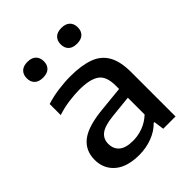

<svg xmlns="http://www.w3.org/2000/svg" viewBox="-216 -896 1032 1032"><g transform="rotate(-45 300.0 -380.0)"><path d="M241 9Q149 9 100.5 -32.8Q52 -74.5 52 -142.5Q52 -214.5 105.5 -254.8Q159 -295 279.5 -305.5L414.5 -319V-344Q414.5 -416.5 376.8 -442Q339 -467.5 260 -467.5Q225 -467.5 180.5 -461.5Q136 -455.5 93.5 -441.5V-525.5Q134.5 -539 183.8 -545.8Q233 -552.5 276 -552.5Q359.5 -552.5 414.8 -532.8Q470 -513 497.2 -465.8Q524.5 -418.5 524.5 -336.5V0H431L423 -58.5H417Q386.5 -26.5 340 -8.8Q293.5 9 241 9ZM164.5 -151.5Q164.5 -113 190.2 -90.8Q216 -68.5 271 -68.5Q309.5 -68.5 347 -82.5Q384.5 -96.5 414.5 -125V-252.5L288 -239.5Q220.5 -232.5 192.5 -210.8Q164.5 -189 164.5 -151.5ZM427 -650.5Q395 -650.5 378.5 -666.5Q362 -682.5 362 -710Q362 -738 378.5 -754.2Q395 -770.5 427 -770.5Q459 -770.5 475.5 -754.2Q492 -738 492 -710Q492 -682.5 475.5 -666.5Q459 -650.5 427 -650.5ZM169 -650.5Q137 -650.5 120.5 -666.5Q104 -682.5 104 -710Q104 -738 120.5 -754.2Q137 -770.5 169 -770.5Q201 -770.5 217.5 -754.2Q234 -738 234 -710Q234 -682.5 217.5 -666.5Q201 -650.5 169 -650.5Z"/></g></svg>

Font: Encode Sans Exp Md
Style: Regular
Weight: 500
Width: 7
Designer: Multiple Designers
Foundry: Impallari Type
Version: Version 3.002; ttfautohint (v1.8.3) -l 8 -r 50 -G 200 -x 14 